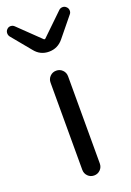

<svg xmlns="http://www.w3.org/2000/svg" viewBox="-180 -879 637 935"><g transform="rotate(-20 139.0 -411.5)"><path d="M92.8 -45.9V-497.1Q92.8 -516.6 106 -529.8Q119.1 -543 138.2 -543Q157.2 -543 170.4 -529.8Q183.6 -516.6 183.6 -497.1V-45.9Q183.6 -26.4 170.4 -13.2Q157.2 0 138.2 0Q119.1 0 106 -13.2Q92.8 -26.4 92.8 -45.9ZM64.5 -677.7 -17.6 -777.3Q-23.4 -785.2 -23.4 -794.9Q-23.4 -807.6 -14.6 -815.4Q-6.8 -823.2 4.4 -822.8Q15.6 -822.3 23.4 -814.5L134.8 -707Q135.7 -706.1 137.7 -706.1Q139.6 -706.1 141.6 -707L253.9 -815.4Q261.7 -823.2 273.4 -823.2Q284.2 -823.2 292 -815.4Q300.8 -807.6 300.8 -794.9Q300.8 -785.2 294.9 -778.3L212.9 -677.7Q183.6 -641.6 138.2 -641.6Q92.8 -641.6 64.5 -677.7Z"/></g></svg>

Font: Gen Jyuu Gothic P Regular
Style: Regular
Weight: 400
Designer: [Source Han Sans]
Ryoko NISHIZUKA  (kana & ideographs); Paul D. Hunt (Latin, Greek & Cyrillic); Wenlong ZHANG  (bopomofo
Version: Version 1.002.20150607